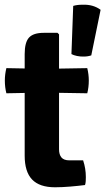

<svg xmlns="http://www.w3.org/2000/svg" viewBox="-22 -788 446 813"><path d="M288 -763Q304.5 -768 326.5 -768Q350 -769 369.2 -763.5Q388.5 -758 404 -746.5L364.5 -553.5Q349.5 -548.5 333 -548.5Q318.5 -548 304 -551Q289.5 -554 280.5 -559ZM82.5 -559Q82.5 -609 101 -629Q119.5 -649 163.5 -649H221.5L228 -642.5V-155.5Q228 -133.5 238.2 -121.2Q248.5 -109 272 -109H330Q341.5 -74.5 341.5 -38Q341.5 -30 341 -21Q340.5 -12 338 -4.5Q311 -1 276 2Q241 5 211 5Q145.5 5 114 -27.8Q82.5 -60.5 82.5 -129ZM347.5 -499.5Q354 -473 354 -447Q354 -418.5 347.5 -393L164 -396L5 -393Q-1.5 -418.5 -1.5 -447Q-1.5 -473 5 -499.5L168 -496.5Z"/></svg>

Font: Signika Negative
Style: Bold
Weight: 700
Designer: Anna Giedry
Foundry: Anna Giedry
Version: Version 2.001